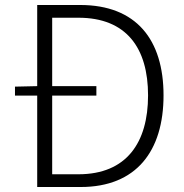

<svg xmlns="http://www.w3.org/2000/svg" viewBox="-20 -749 735 769"><path d="M129 0H303C526 0 635 -144 635 -367C635 -590 526 -729 301 -729H129V-404L40 -402V-366H129ZM189 -51V-366H366V-404H189V-678H294C487 -678 573 -556 573 -367C573 -178 487 -51 294 -51Z"/></svg>

Font: Noto Sans KR Light
Style: Regular
Weight: 300
Designer: Ryoko NISHIZUKA 西塚涼子 (kana, bopomofo & ideographs); Paul D. Hunt (Latin, Greek & Cyrillic); Sandoll Communications 산돌커뮤니
Foundry: Adobe
Version: Version 2.004;hotconv 1.0.118;makeotfexe 2.5.65603